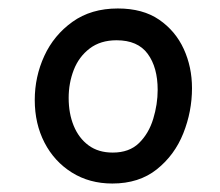

<svg xmlns="http://www.w3.org/2000/svg" viewBox="-20 -901 520 453"><path d="M245 -468Q191 -468 149.5 -494Q108 -520 85 -564.5Q62 -609 62 -665Q62 -720 84.5 -769Q107 -818 151 -849.5Q195 -881 258 -881Q317 -881 355.5 -854.5Q394 -828 413.5 -785.5Q433 -743 433 -693Q433 -638 412.5 -586.5Q392 -535 350 -501.5Q308 -468 245 -468ZM246 -541Q285 -541 308 -563.5Q331 -586 341.5 -620.5Q352 -655 352 -689Q352 -742 328.5 -774Q305 -806 255 -806Q217 -806 191.5 -786.5Q166 -767 154 -736Q142 -705 142 -670Q142 -633 154 -604Q166 -575 189 -558Q212 -541 246 -541Z"/></svg>

Font: Playpen Sans Thai
Style: Regular
Weight: 400
Designer: Sirin Gunkloy, Laura Meseguer, Veronika Burian, José Scaglione
Foundry: TypeTogether
Version: Version 2.000